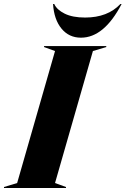

<svg xmlns="http://www.w3.org/2000/svg" viewBox="-76 -943 630 963"><path d="M255 -5V0H-56V-5L10 -25L200 -687L145 -707V-712H457V-707L390 -687L200 -25ZM330 -754Q270 -754 232.5 -799.5Q195 -845 190 -923H196Q209 -894 248.5 -874.5Q288 -855 351 -855Q464 -855 528 -923H534Q446 -754 330 -754Z"/></svg>

Font: Nyght Serif Dark Italic
Style: Regular
Weight: 800
Italic angle: -16°
Designer: Maksym Kobuzan
Version: Version 0.400